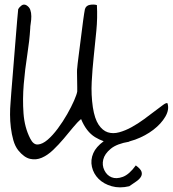

<svg xmlns="http://www.w3.org/2000/svg" viewBox="-20 -683 746 829"><path d="M538.1 121.1Q497.1 130.9 462.4 121.1Q427.7 111.3 405.8 89.4Q383.8 67.4 377 37.6Q370.1 7.8 382.8 -21.5Q394.5 -48.8 427.7 -73.2Q408.2 -80.1 390.6 -90.8Q352.5 -114.3 330.1 -168.9Q314.5 -156.2 295.4 -132.8Q276.4 -109.4 254.9 -84Q233.4 -58.6 209.5 -35.6Q185.5 -12.7 160.6 -2Q135.7 8.8 109.9 2.9Q84 -2.9 58.6 -34.2Q44.9 -51.8 37.6 -77.6Q30.3 -103.5 26.9 -131.8Q23.4 -160.2 23.4 -188Q23.4 -215.8 25.4 -237.3Q26.4 -252 28.8 -284.2Q31.2 -316.4 34.7 -356.4Q38.1 -396.5 41.5 -440.4Q44.9 -484.4 48.3 -524.4Q51.8 -564.5 54.2 -596.2Q56.6 -627.9 58.6 -643.6Q63.5 -652.3 72.8 -659.2Q82 -666 92.8 -661.1Q106.4 -653.3 110.8 -640.6Q115.2 -627.9 115.2 -612.8Q115.2 -597.7 112.8 -583Q110.4 -568.4 110.4 -558.6Q107.4 -507.8 97.7 -445.8Q87.9 -383.8 82.5 -319.3Q77.1 -254.9 81.5 -193.8Q85.9 -132.8 110.4 -85Q124 -57.6 143.6 -59.1Q163.1 -60.5 185.1 -79.1Q207 -97.7 229.5 -127.9Q252 -158.2 270 -189.9Q288.1 -221.7 299.8 -248.5Q311.5 -275.4 313.5 -288.1V-306.6Q313.5 -321.3 313 -338.9Q312.5 -356.4 312.5 -371.1Q312.5 -385.7 313.5 -389.6Q314.5 -404.3 319.3 -440.4Q324.2 -476.6 329.1 -517.1Q334 -557.6 338.9 -593.8Q343.8 -629.9 346.7 -643.6Q351.6 -659.2 368.2 -662.1Q384.8 -665 398.4 -661.1Q401.4 -605.5 396 -550.3Q390.6 -495.1 384.8 -439.9Q378.9 -384.8 376 -329.6Q373 -274.4 380.9 -219.7Q388.7 -169.9 405.8 -144.5Q422.9 -119.1 445.3 -111.8Q467.8 -104.5 494.6 -111.8Q521.5 -119.1 548.8 -134.3Q576.2 -149.4 602.1 -168.5Q627.9 -187.5 648.9 -203.6Q669.9 -219.7 684.1 -230Q698.2 -240.2 703.1 -237.3Q711.9 -210 693.8 -179.2Q675.8 -148.4 642.1 -122.6Q608.4 -96.7 563.5 -80.1L538.1 -72.3V-71.3Q484.4 -62.5 458 -40.5Q431.6 -18.6 425.8 5.9Q419.9 30.3 430.7 52.2Q441.4 74.2 461.9 82.5Q482.4 90.8 510.3 80.6Q538.1 70.3 566.4 31.2Q587.9 46.9 591.3 59.1Q594.7 71.3 587.4 82Q580.1 92.8 565.9 102.1Q551.8 111.3 538.1 121.1Z"/></svg>

Font: Over the Rainbow
Style: Regular
Weight: 400
Designer: Kimberly Geswein
Foundry: Kimberly Geswein
Version: Version 1.002 2010